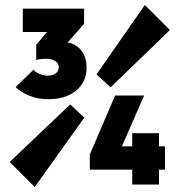

<svg xmlns="http://www.w3.org/2000/svg" viewBox="-20 -741 730 774"><path d="M263 -320 320 -267 120 13 19 -88ZM426 -389 369 -441 564 -721 665 -620ZM174 -341Q135 -341 101 -354Q67 -367 43 -390L115 -460Q123 -450 139.5 -443Q156 -436 172 -436Q191 -436 204 -445Q217 -454 217 -470Q217 -486 203 -495Q189 -504 165 -504Q154 -504 142.5 -502.5Q131 -501 126 -499L177 -561Q200 -566 213.5 -568.5Q227 -571 236 -571Q276 -571 302.5 -543.5Q329 -516 329 -467Q329 -411 287 -376Q245 -341 174 -341ZM126 -499V-560L197 -645H319L245 -561ZM72 -612V-706H319V-645L236 -612ZM342 -118 444 -356H561L457 -118ZM342 -57V-118L372 -151H645V-57ZM513 3V-204H621V3Z"/></svg>

Font: Outfit Thin
Style: Bold
Weight: 700
Version: Version 1.100;gftools[0.9.27]